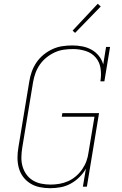

<svg xmlns="http://www.w3.org/2000/svg" viewBox="-20 -982 640 1010"><path d="M244 8Q216 8 189 2.5Q162 -3 139.5 -17Q117 -31 101.5 -52Q86 -73 79 -98.5Q72 -124 72 -152Q72 -180 77 -208L134 -553Q138 -579 147 -604.5Q156 -630 171.5 -653Q187 -676 209 -694Q231 -712 256 -723.5Q281 -735 307.5 -739Q334 -743 360 -743Q387 -743 413 -738Q439 -733 461.5 -720.5Q484 -708 500 -688Q516 -668 523 -643L538 -735H559L529 -554H508Q514 -588 509 -622Q504 -656 483 -680Q462 -704 430 -714Q398 -724 364 -724Q340 -724 315.5 -720.5Q291 -717 268 -706.5Q245 -696 224.5 -679.5Q204 -663 189.5 -642Q175 -621 166.5 -597.5Q158 -574 154 -550L97 -205Q93 -180 92.5 -155Q92 -130 98.5 -107Q105 -84 118.5 -65Q132 -46 152 -33.5Q172 -21 196.5 -16Q221 -11 246 -11Q246 -11 246 -11Q246 -11 246 -11Q269 -11 292.5 -15Q316 -19 338.5 -29Q361 -39 380 -55.5Q399 -72 413 -92.5Q427 -113 435 -135.5Q443 -158 446 -182L477 -368H305L308 -387H501L437 0H416L432 -95Q418 -70 397 -49.5Q376 -29 351 -15.5Q326 -2 298.5 3Q271 8 244 8ZM375 -809 362 -821 494 -962 510 -948Z"/></svg>

Font: Iosevka Curly Slab ThEx
Style: Italic
Weight: 100
Width: 7
Italic angle: -9°
Monospace: yes
Designer: Belleve Invis
Foundry: Belleve Invis
Version: Version 11.1.0; ttfautohint (v1.8.3)